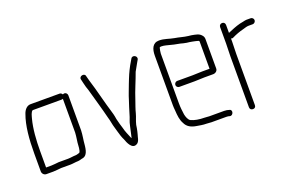

<svg xmlns="http://www.w3.org/2000/svg" viewBox="-75 -803 1723 1120"><g transform="rotate(-20 787.0 -243.0)"><path d="M225 -58H167C153 -57 134 -54 119 -54H87V-154C87 -224 92 -294 107 -350C111 -364 116 -389 128 -395H308C311 -395 313 -396 316 -397V-188C315 -169 314 -167 312 -150L309 -128C307 -111 308 -78 298 -68C291 -66 280 -62 273 -62C258 -62 240 -58 225 -58ZM75 -17H119C133 -17 154 -20 168 -21H225C241 -21 259 -25 274 -25C285 -25 298 -31 308 -32C341 -41 342 -85 346 -124L349 -146C351 -163 352 -167 353 -187V-405C353 -415 345 -424 335 -424C332 -424 328 -423 325 -421C321 -428 315 -432 308 -432H128C104 -432 88 -411 81 -390C57 -326 50 -241 50 -154V-43C50 -30 61 -17 75 -17Z M454 -466C458 -450 461 -434 466 -417L474 -393C491 -331 511 -264 526 -203C532 -186 536 -154 542 -137L550 -109C554 -92 563 -66 570 -53C578 -30 597 17 629 0C643 -7 647 -21 651 -39C654 -51 655 -51 659 -69C662 -81 664 -94 666 -108C672 -133 681 -149 687 -172C692 -194 704 -225 711 -246C728 -300 751 -349 769 -400C780 -419 786 -431 797 -450L804 -462C816 -483 783 -501 772 -481L765 -469C746 -438 732 -409 718 -374C713 -362 713 -361 707 -346C696 -315 685 -291 675 -257C668 -234 657 -204 651 -181C645 -157 635 -141 630 -114L622 -78C619 -65 617 -55 615 -47C614 -46 614 -45 614 -44L611 -50C603 -70 591 -95 586 -118C580 -139 574 -155 569 -179C565 -206 561 -218 554 -242L544 -276C536 -304 528 -334 520 -365C509 -408 499 -434 489 -475C486 -497 447 -489 454 -466Z M1054 -11C1025 -11 993 -16 973 -26C960 -32 952 -54 949 -70C946 -93 943 -115 943 -142V-449C943 -457 947 -478 949 -484C949 -487 956 -488 959 -488C980 -488 997 -481 1016 -477C1039 -470 1065 -468 1087 -461L1107 -457C1112 -456 1118 -456 1124 -455L1141 -452C1150 -451 1167 -446 1175 -444C1176 -444 1180 -441 1180 -439V-269H1135C1122 -269 1088 -267 1073 -267H978C969 -267 960 -258 960 -248C960 -238 969 -230 978 -230H1073C1087 -230 1122 -232 1135 -232H1189C1203 -232 1217 -242 1217 -257V-440C1217 -449 1214 -458 1207 -465C1193 -482 1172 -484 1147 -489L1129 -491C1102 -494 1076 -503 1049 -507C1019 -512 992 -525 959 -525C918 -525 906 -490 906 -449V-142C906 -131 907 -120 908 -110C910 -76 913 -49 926 -26C938 1 962 14 995 19C1014 22 1031 26 1054 26C1065 26 1073 28 1084 28H1176C1185 28 1190 29 1196 31C1218 37 1229 -1 1206 -4C1198 -7 1188 -9 1176 -9H1084C1074 -9 1065 -11 1054 -11Z M1321 -476V-374C1321 -351 1319 -319 1319 -294V21C1319 32 1327 39 1338 39C1349 39 1356 32 1356 21V-295C1356 -320 1358 -351 1358 -374V-392C1363 -390 1368 -390 1373 -393C1393 -403 1419 -413 1444 -419C1456 -422 1467 -427 1480 -427H1506C1515 -427 1524 -436 1524 -446C1524 -456 1515 -464 1506 -464H1478C1471 -463 1464 -462 1457 -460L1437 -456C1409 -449 1382 -437 1358 -427V-476C1358 -487 1351 -495 1340 -495C1329 -495 1321 -487 1321 -476Z"/></g></svg>

Font: Electronic
Style: SeLt
Weight: 300
Version: Version 1.011